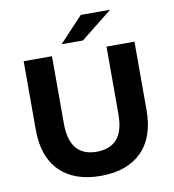

<svg xmlns="http://www.w3.org/2000/svg" viewBox="-96 -986 981 1082"><g transform="rotate(-10 394.0 -444.5)"><path d="M77 -308V-700H239V-314Q239 -126 395 -126Q471 -126 511 -171.5Q551 -217 551 -314V-700H711V-308Q711 -153 628 -70.5Q545 12 394 12Q243 12 160 -70.5Q77 -153 77 -308ZM439 -901H607L426 -757H304Z"/></g></svg>

Font: CMG Sans
Style: Bold
Weight: 700
Designer: Julieta Ulanovsky
Foundry: Julieta Ulanovsky
Version: Version 7.200